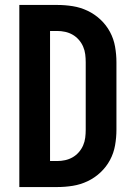

<svg xmlns="http://www.w3.org/2000/svg" viewBox="-20 -755 540 775"><path d="M58 0V-735H211Q243 -735 274 -730Q305 -725 333.5 -711.5Q362 -698 385.5 -676Q409 -654 424 -626Q439 -598 444.5 -566.5Q450 -535 450 -504V-231Q450 -200 444.5 -168.5Q439 -137 424 -109Q409 -81 385.5 -59Q362 -37 333.5 -23.5Q305 -10 274 -5Q243 0 211 0ZM182 -105H211Q227 -105 243 -108.5Q259 -112 273 -120Q287 -128 298 -140.5Q309 -153 315.5 -168Q322 -183 324 -199Q326 -215 326 -231V-504Q326 -520 324 -536Q322 -552 315.5 -567Q309 -582 298 -594.5Q287 -607 273 -615Q259 -623 243 -626.5Q227 -630 211 -630H182Z"/></svg>

Font: Iosevka Curly Extrabold
Style: Regular
Weight: 800
Monospace: yes
Designer: Belleve Invis
Foundry: Belleve Invis
Version: Version 22.1.2; ttfautohint (v1.8.4)